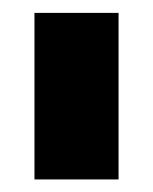

<svg xmlns="http://www.w3.org/2000/svg" viewBox="-20 -695 238 298"><path d="M33.5 -416.5V-675H164V-416.5Z"/></svg>

Font: Anybody ExtraExpanded Regular
Style: Bold
Weight: 700
Width: 8
Designer: Tyler Finck
Foundry: Etcetera Type Company
Version: Version 1.010; ttfautohint (v1.8.3) -l 8 -r 50 -G 200 -x 14 